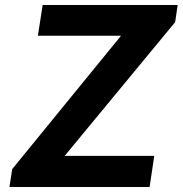

<svg xmlns="http://www.w3.org/2000/svg" viewBox="-20 -743 726 763"><path d="M17.5 0 28.5 -71 461 -601H130.5L149.5 -723H686L676 -655L237 -123.5H593L574.5 0Z"/></svg>

Font: Public Sans Thin
Style: Bold Italic
Weight: 700
Italic angle: -8°
Version: Version 2.001